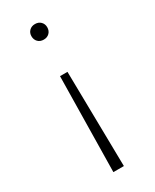

<svg xmlns="http://www.w3.org/2000/svg" viewBox="-175 -516 613 759"><g transform="rotate(-30 131.5 -136.0)"><path d="M145 -239 152 195H104L111 -239ZM128 -467Q144 -467 154 -457Q164 -447 164 -432Q164 -416 154 -406Q144 -396 128 -396Q112 -396 102 -406Q92 -416 92 -432Q92 -447 102 -457Q112 -467 128 -467Z"/></g></svg>

Font: Ysabeau ExtraLight
Style: Regular
Weight: 250
Designer: Christian Thalmann (Catharsis Fonts)
Version: Version 2.002